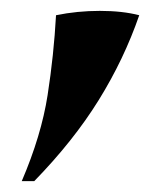

<svg xmlns="http://www.w3.org/2000/svg" viewBox="-20 -148 296 353"><path d="M236 -120Q208 -39 161.5 36Q115 111 43 185H20Q56 101 67.5 27Q79 -47 83 -120Q122 -128 163.5 -128Q205 -128 236 -120Z"/></svg>

Font: Bona Nova
Style: Bold
Weight: 700
Designer: Mateusz Machalski
Foundry: Capitalics
Version: Version 4.001; ttfautohint (v1.8.3)